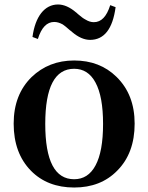

<svg xmlns="http://www.w3.org/2000/svg" viewBox="-20 -821 661 857"><path d="M118 -59C167 -9 232 16 311 16C390 16 454 -9 503 -59C555 -111 581 -181 581 -269C581 -356 554 -425 500 -478C450 -527 387 -551 311 -551C235 -551 172 -526 121 -477C68 -425 41 -356 41 -269C41 -181 67 -111 118 -59ZM311 -21C225 -21 182 -103 182 -268C182 -432 225 -514 311 -514C352 -514 384 -494 406 -453C429 -411 440 -349 440 -268C440 -186 429 -124 406 -82C384 -41 352 -21 311 -21ZM382 -643C445 -643 483 -692 496 -789L472 -798C456 -747 432 -722 399 -722C386 -722 374 -726 361 -734C353 -738 342 -746 327 -759C324 -762 321 -765 319 -766C292 -789 265 -801 239 -801C179 -801 137 -747 125 -656L149 -647C165 -698 189 -723 222 -723C235 -723 247 -719 260 -712C267 -707 278 -699 292 -686C297 -683 300 -680 302 -678C329 -655 356 -643 382 -643Z"/></svg>

Font: AllPunType Bold
Style: Regular
Weight: 700
Version: 1.0